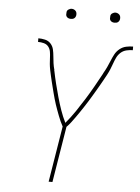

<svg xmlns="http://www.w3.org/2000/svg" viewBox="-60 -959 733 1005"><g transform="rotate(5 306.5 -456.0)"><path d="M234 0 282 -294Q275 -307 268.5 -321Q262 -335 257 -349Q252 -363 246.5 -377Q241 -391 236.5 -405.5Q232 -420 227.5 -435Q223 -450 219.5 -464.5Q216 -479 212 -494Q208 -509 204.5 -524Q201 -539 197.5 -554Q194 -569 191 -584Q188 -599 186.5 -614.5Q185 -630 184.5 -646Q184 -662 181.5 -677.5Q179 -693 170 -704.5Q161 -716 146 -720Q131 -724 115 -724V-743Q133 -743 150.5 -739Q168 -735 180 -722Q192 -709 196 -691.5Q200 -674 201.5 -656Q203 -638 205.5 -620Q208 -602 213 -585L212 -583L213 -582Q220 -547 228.5 -513Q237 -479 246.5 -445Q256 -411 267.5 -378Q279 -345 294 -315V-314Q321 -346 344 -380Q367 -414 388.5 -448.5Q410 -483 430 -518.5Q450 -554 469 -589V-590Q479 -607 487 -624Q495 -641 502 -658.5Q509 -676 518 -693Q527 -710 542.5 -722.5Q558 -735 576.5 -739Q595 -743 613 -743V-724Q597 -724 580 -720Q563 -716 550 -704.5Q537 -693 529.5 -677.5Q522 -662 516.5 -646Q511 -630 504.5 -614.5Q498 -599 490 -584Q482 -569 473.5 -554Q465 -539 456.5 -524Q448 -509 439 -494Q430 -479 421.5 -464.5Q413 -450 403.5 -435Q394 -420 384.5 -405.5Q375 -391 365.5 -377Q356 -363 346 -349Q336 -335 325.5 -321Q315 -307 302 -294L254 0ZM505 -859Q499 -859 493.5 -861Q488 -863 484 -867.5Q480 -872 479.5 -878.5Q479 -885 480 -891Q480 -896 482.5 -900Q485 -904 489 -906.5Q493 -909 497 -910.5Q501 -912 506 -912Q512 -912 517.5 -909.5Q523 -907 527 -902.5Q531 -898 532 -891.5Q533 -885 532 -879Q531 -874 528.5 -870Q526 -866 522.5 -863.5Q519 -861 514.5 -860Q510 -859 505 -859ZM275 -859Q269 -859 263.5 -861Q258 -863 254 -867.5Q250 -872 249.5 -878.5Q249 -885 250 -891Q250 -896 252.5 -900Q255 -904 259 -906.5Q263 -909 267 -910.5Q271 -912 276 -912Q282 -912 287.5 -909.5Q293 -907 297 -902.5Q301 -898 302 -891.5Q303 -885 302 -879Q301 -874 298.5 -870Q296 -866 292.5 -863.5Q289 -861 284.5 -860Q280 -859 275 -859Z"/></g></svg>

Font: Iosevka Aile Thin Oblique
Style: Regular
Weight: 100
Italic angle: -9°
Designer: Belleve Invis
Foundry: Belleve Invis
Version: Version 31.1.0; ttfautohint (v1.8.4)